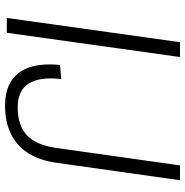

<svg xmlns="http://www.w3.org/2000/svg" viewBox="-6 -734 747 776"><g transform="rotate(90 368.0 -346.5)"><path d="M211 -700 113 0H53L151 -700ZM408 7Q346 7 307 -18.5Q268 -44 252 -93.5Q236 -143 243 -215L300 -220Q290 -132 318.5 -88Q347 -44 414 -44Q489 -44 528.5 -82.5Q568 -121 579 -204L649 -700H709L639 -205Q630 -135 600.5 -88Q571 -41 522.5 -17Q474 7 408 7Z"/></g></svg>

Font: Pathway Extreme 28pt ExtraLight
Style: Italic
Weight: 250
Italic angle: -8°
Designer: Eduardo Rodriguez Tunni
Foundry: Eduardo Rodriguez Tunni
Version: Version 1.001;gftools[0.9.26]